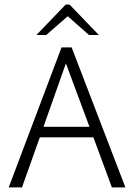

<svg xmlns="http://www.w3.org/2000/svg" viewBox="-20 -819 586 839"><path d="M18 0 249 -612H293L528 0H469L388 -219H154L76 0ZM170 -265H371L268 -542ZM369 -666 276 -748 182 -666H139L267 -799H284L412 -666Z"/></svg>

Font: Ancizar Sans Thin
Style: Regular
Weight: 100
Designer: Cesar Puertas, Viviana Monsalve, Julian Moncada, Julian Prieto, Jose Castro, Mariel Hernandez, Felipe Aragon, Sara Alarc
Version: Version 8.100